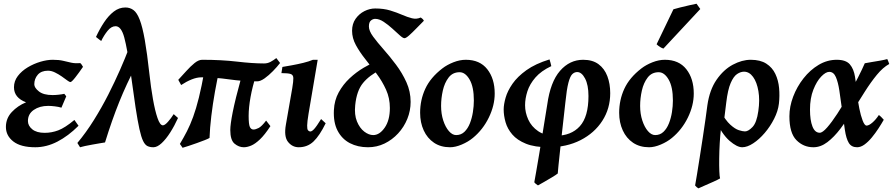

<svg xmlns="http://www.w3.org/2000/svg" viewBox="-20 -783 4869 1047"><path d="M432.6 -418.5Q410.6 -386.2 390.6 -360.8Q370.6 -335.4 363.8 -335.4Q358.9 -335.4 346.4 -344.7Q334 -354 316.7 -366.2Q299.3 -378.4 279.8 -387.9Q260.3 -397.5 241.7 -397.5Q205.1 -397.5 186 -375.5Q167 -353.5 167 -323.2Q167 -304.7 191.9 -284.7Q216.8 -264.6 266.6 -264.6Q282.2 -264.6 300.3 -266.6Q318.4 -268.6 330.6 -271.5L341.3 -257.8L314.9 -195.8Q299.8 -200.7 279.1 -203.1Q258.3 -205.6 242.7 -205.6Q195.8 -205.6 164.1 -183.6Q132.3 -161.6 132.3 -123Q132.3 -97.2 156 -77.9Q179.7 -58.6 223.6 -58.6Q261.7 -58.6 297.9 -72.3Q334 -85.9 385.7 -128.9L408.2 -97.2Q352.5 -41.5 293 -10.7Q233.4 20 172.4 20Q93.3 20 52.7 -11.5Q12.2 -43 12.2 -90.8Q12.2 -137.7 44.4 -172.1Q76.7 -206.5 122.1 -225.1Q56.2 -250 56.2 -307.1Q56.2 -340.8 77.1 -368.4Q98.1 -396 131.1 -415.8Q164.1 -435.5 200.4 -446.3Q236.8 -457 267.6 -457Q301.8 -457 324.7 -451.4Q347.7 -445.8 368.7 -441.2Q389.6 -436.5 417 -439Q421.4 -437 425.5 -430.2Q429.7 -423.3 432.6 -418.5Z M950.7 -139.6Q931.6 -97.2 908.4 -60.8Q885.3 -24.4 861.3 -2.2Q837.4 20 816.4 20Q797.4 20 783.9 13.4Q770.5 6.8 760.3 -14.4Q750 -35.6 740.2 -79.6Q730.5 -123.5 719.2 -197.3Q708 -271 692.9 -383.3Q674.3 -516.6 657.7 -578.4Q641.1 -640.1 610.4 -640.1Q586.9 -640.1 566.7 -615Q546.4 -589.8 531.7 -559.1L503.4 -581.5Q523.4 -625 547.6 -661.4Q571.8 -697.8 600.6 -720Q629.4 -742.2 663.6 -742.2Q689 -742.2 708 -728Q727.1 -713.9 741.9 -675.5Q756.8 -637.2 769.5 -565.7Q782.2 -494.1 794.9 -378.9Q802.7 -306.6 814 -242.9Q825.2 -179.2 838.9 -139.4Q852.5 -99.6 868.2 -99.6Q878.9 -99.6 896 -118.9Q913.1 -138.2 927.2 -160.6ZM721.2 -422.9Q669.9 -325.7 630.1 -226.8Q590.3 -127.9 552.7 -6.3Q543.5 -4.9 524.7 -1.7Q505.9 1.5 484.1 5.4Q462.4 9.3 443.8 13.2Q425.3 17.1 416.5 20L401.9 -3.4Q449.7 -60.5 492.2 -128.7Q534.7 -196.8 570.6 -267.3Q606.4 -337.9 635 -403.1Q663.6 -468.3 683.1 -520Q687.5 -515.1 693.6 -501.2Q699.7 -487.3 706.1 -470.5Q712.4 -453.6 716.6 -440.2Q720.7 -426.8 721.2 -422.9Z M1486.8 -466.3 1507.3 -439.5Q1491.2 -418.5 1468.5 -395.3Q1445.8 -372.1 1422.9 -355.7Q1399.9 -339.4 1382.3 -339.4Q1305.2 -339.4 1228.5 -350.3Q1151.9 -361.3 1077.6 -361.3Q1053.7 -361.3 1025.1 -349.9Q996.6 -338.4 967.8 -319.3L952.1 -347.7Q973.1 -370.1 995.8 -395.5Q1018.6 -420.9 1040.8 -439Q1063 -457 1082.5 -457Q1187.5 -457 1272.5 -447Q1357.4 -437 1419.9 -437Q1439 -437 1455.1 -445.6Q1471.2 -454.1 1486.8 -466.3ZM1454.6 -95.2Q1423.8 -47.9 1397.5 -22.9Q1371.1 2 1349.4 11Q1327.6 20 1309.6 20Q1282.7 20 1259.3 0.7Q1235.8 -18.6 1235.8 -74.2Q1235.8 -104 1249 -171.4Q1262.2 -238.8 1297.4 -367.2L1376.5 -372.6Q1356.4 -310.5 1346.2 -253.4Q1335.9 -196.3 1335.9 -150.9Q1335.9 -105 1342.5 -90.8Q1349.1 -76.7 1362.3 -76.7Q1374 -76.7 1390.6 -85.2Q1407.2 -93.8 1431.2 -125.5ZM1178.2 -410.2Q1164.1 -350.1 1152.1 -282.7Q1140.1 -215.3 1132.3 -150.1Q1124.5 -85 1122.6 -30.8Q1115.7 -26.4 1096.4 -18.8Q1077.1 -11.2 1053.2 -2.7Q1029.3 5.9 1007.8 12.9Q986.3 20 975.6 22.9Q974.1 20 967.5 11Q960.9 2 960.9 2Q981.4 -32.2 999.3 -66.9Q1017.1 -101.6 1033.2 -145.5Q1049.3 -189.5 1064.5 -250.5Q1079.6 -311.5 1095.2 -398.4Q1102.5 -401.4 1122.6 -404.1Q1142.6 -406.7 1160.4 -408.4Q1178.2 -410.2 1178.2 -410.2Z M1755.9 -110.8Q1723.1 -43.5 1689.9 -11.7Q1656.7 20 1608.9 20Q1574.2 20 1550.8 -9Q1527.3 -38.1 1539.1 -104L1573.7 -302.2Q1580.1 -340.3 1579.6 -357.7Q1579.1 -375 1564.7 -379.6Q1550.3 -384.3 1514.6 -384.3L1520 -418Q1540.5 -421.4 1571.5 -427Q1602.5 -432.6 1633.8 -440.2Q1665 -447.8 1686.5 -457H1712.4L1662.6 -163.1Q1655.3 -118.7 1655 -98.9Q1654.8 -79.1 1658.9 -73.5Q1663.1 -67.9 1668.9 -66.4Q1678.2 -63.5 1692.4 -78.6Q1706.5 -93.8 1731 -133.8Z M2291.5 -669.9Q2271.5 -649.9 2250 -627.7Q2228.5 -605.5 2211.2 -590.1Q2193.8 -574.7 2185.5 -574.7Q2177.2 -574.7 2159.7 -590.6Q2142.1 -606.4 2119.4 -627.2Q2096.7 -647.9 2072.3 -664.1Q2047.9 -680.2 2025.9 -680.2Q2013.7 -680.2 2002.7 -671.1Q1991.7 -662.1 1991.7 -638.7Q1991.7 -614.7 2014.6 -583.5Q2037.6 -552.2 2071.5 -513.9Q2105.5 -475.6 2139.4 -430.4Q2173.3 -385.3 2196.3 -334.5Q2219.2 -283.7 2219.2 -227.5Q2219.2 -179.2 2201.2 -134.8Q2183.1 -90.3 2150.9 -55.4Q2118.7 -20.5 2076.7 -0.2Q2034.7 20 1986.8 20Q1931.2 20 1887.9 -2.4Q1844.7 -24.9 1821 -70.1Q1797.4 -115.2 1800.8 -182.6Q1803.2 -235.8 1826.9 -279.1Q1850.6 -322.3 1886.5 -356Q1922.4 -389.6 1963.4 -413.8Q2004.4 -438 2041.5 -453.1Q2045.9 -444.8 2053 -427.5Q2060.1 -410.2 2058.1 -404.3Q1994.1 -372.6 1959.5 -330.3Q1924.8 -288.1 1917 -209.5Q1911.6 -157.2 1926.5 -120.8Q1941.4 -84.5 1966.3 -65.4Q1991.2 -46.4 2015.1 -46.4Q2049.8 -46.4 2077.9 -86.9Q2106 -127.4 2106 -194.3Q2106 -248 2085.2 -293.9Q2064.5 -339.8 2033.7 -380.9Q2002.9 -421.9 1972.2 -460.4Q1941.4 -499 1920.7 -537.1Q1899.9 -575.2 1899.9 -615.2Q1899.9 -652.8 1918.9 -680.2Q1938 -707.5 1967 -722.2Q1996.1 -736.8 2025.9 -736.8Q2072.3 -736.8 2108.2 -725.8Q2144 -714.8 2173.1 -702.1Q2202.1 -689.5 2226.8 -683.3Q2251.5 -677.2 2274.4 -687.5Q2277.3 -685.5 2282.7 -681.2Q2288.1 -676.8 2291.5 -669.9Z M2677.7 -272.9Q2677.7 -208 2645.5 -141.8Q2613.3 -75.7 2558.6 -30.8Q2533.2 -9.8 2498.3 5.1Q2463.4 20 2434.1 20Q2383.3 20 2346.7 -4.6Q2310.1 -29.3 2290.5 -72Q2271 -114.7 2271 -168Q2271 -237.8 2299.1 -298.8Q2327.1 -359.9 2392.6 -410.2Q2418 -429.7 2452.6 -443.4Q2487.3 -457 2520 -457Q2596.7 -457 2637.2 -405.5Q2677.7 -354 2677.7 -272.9ZM2564 -234.9Q2564 -309.1 2540.8 -349.1Q2517.6 -389.2 2486.3 -389.2Q2448.7 -389.2 2426.5 -360.4Q2404.3 -331.5 2394.8 -289.3Q2385.3 -247.1 2385.3 -205.6Q2385.3 -162.1 2397.2 -125.7Q2409.2 -89.4 2428 -67.9Q2446.8 -46.4 2467.3 -46.4Q2494.1 -46.4 2512.7 -64.2Q2531.2 -82 2542.5 -110.6Q2553.7 -139.2 2558.8 -171.9Q2564 -204.6 2564 -234.9Z M3307.6 -274.9Q3307.6 -190.9 3264.6 -124.3Q3221.7 -57.6 3145.8 -18.8Q3069.8 20 2971.2 20Q2896 20 2848.1 0.7Q2800.3 -18.6 2773.7 -49.6Q2747.1 -80.6 2736.8 -116.7Q2726.6 -152.8 2726.6 -186Q2726.6 -213.4 2737.1 -250.2Q2747.6 -287.1 2774.7 -326.2Q2801.8 -365.2 2850.8 -400.4Q2899.9 -435.5 2976.6 -459Q2979 -453.1 2982.2 -439.9Q2985.4 -426.8 2986.3 -422.4Q2931.2 -396.5 2899.9 -360.6Q2868.7 -324.7 2856 -285.2Q2843.3 -245.6 2843.3 -209Q2843.3 -169.4 2860.6 -131.1Q2877.9 -92.8 2914.8 -67.6Q2951.7 -42.5 3009.3 -42.5Q3094.7 -42.5 3141.8 -94.5Q3189 -146.5 3189 -259.3Q3189 -319.8 3170.4 -355Q3151.9 -390.1 3127.4 -390.1Q3112.8 -390.1 3100.8 -378.7Q3088.9 -367.2 3079.6 -331.8Q3070.3 -296.4 3063 -224.1Q3060.1 -197.8 3055.2 -154.1Q3050.3 -110.4 3044.7 -60.3Q3039.1 -10.3 3034.2 36.9Q3029.3 84 3025.6 118.2Q3022 152.3 3021.5 163.1Q3011.7 170.9 2990.2 183.8Q2968.8 196.8 2947 209.2Q2925.3 221.7 2913.6 228Q2909.2 225.1 2903.1 220.5Q2897 215.8 2893.6 210.9Q2897 191.9 2904.1 151.9Q2911.1 111.8 2919.7 60.5Q2928.2 9.3 2936.8 -43.2Q2945.3 -95.7 2952.6 -141.1Q2960 -186.5 2964.4 -213.9Q2981.4 -336.4 3033.9 -396.7Q3086.4 -457 3160.2 -457Q3211.4 -457 3243.9 -432.9Q3276.4 -408.7 3292 -367.4Q3307.6 -326.2 3307.6 -274.9Z M3763.2 -272.9Q3763.2 -208 3731 -141.8Q3698.7 -75.7 3644 -30.8Q3618.7 -9.8 3583.7 5.1Q3548.8 20 3519.5 20Q3468.8 20 3432.1 -4.6Q3395.5 -29.3 3376 -72Q3356.4 -114.7 3356.4 -168Q3356.4 -237.8 3384.5 -298.8Q3412.6 -359.9 3478 -410.2Q3503.4 -429.7 3538.1 -443.4Q3572.8 -457 3605.5 -457Q3682.1 -457 3722.7 -405.5Q3763.2 -354 3763.2 -272.9ZM3649.4 -234.9Q3649.4 -309.1 3626.2 -349.1Q3603 -389.2 3571.8 -389.2Q3534.2 -389.2 3512 -360.4Q3489.7 -331.5 3480.2 -289.3Q3470.7 -247.1 3470.7 -205.6Q3470.7 -162.1 3482.7 -125.7Q3494.6 -89.4 3513.4 -67.9Q3532.2 -46.4 3552.7 -46.4Q3579.6 -46.4 3598.1 -64.2Q3616.7 -82 3627.9 -110.6Q3639.2 -139.2 3644.3 -171.9Q3649.4 -204.6 3649.4 -234.9ZM3798.8 -733.9 3597.7 -518.1Q3579.1 -523.9 3560.5 -541.5L3652.3 -732.4Q3663.1 -735.8 3688.5 -742.2Q3713.9 -748.5 3739.7 -754.4Q3765.6 -760.3 3778.3 -762.7Z M4227.5 -217.8Q4222.7 -177.2 4201.4 -135.3Q4180.2 -93.3 4150.1 -58.1Q4120.1 -22.9 4087.4 -1.5Q4054.7 20 4027.3 20Q3999 20 3958.3 -15.1Q3917.5 -50.3 3876.5 -135.7Q3882.8 -140.6 3883.8 -149.9Q3884.8 -159.2 3888.9 -167.5Q3893.1 -175.8 3908.7 -177.7Q3936 -127 3962.2 -103.3Q3988.3 -79.6 4009.3 -73Q4030.3 -66.4 4042.5 -66.4Q4060.5 -66.4 4083.5 -90.3Q4106.4 -114.3 4115.2 -177.2Q4124 -237.3 4115.7 -286.1Q4107.4 -335 4086.7 -363.5Q4065.9 -392.1 4037.1 -392.1Q4018.6 -392.1 3999.3 -379.2Q3980 -366.2 3964.4 -330.1Q3948.7 -293.9 3940.4 -224.1Q3938.5 -208 3935.3 -182.9Q3932.1 -157.7 3929.7 -137.7Q3927.2 -117.7 3927.2 -117.7Q3921.9 -139.2 3918 -124.8Q3914.1 -110.4 3911.6 -82Q3907.2 -45.4 3904.8 -2.4Q3902.3 40.5 3901.9 80.8Q3901.4 121.1 3902.6 150.9Q3903.8 180.7 3906.7 189.9Q3894 197.3 3870.6 207.8Q3847.2 218.3 3824 228.3Q3800.8 238.3 3788.6 244.1Q3779.3 239.3 3770.5 228.5Q3773.9 209.5 3780.8 168Q3787.6 126.5 3795.9 73.5Q3804.2 20.5 3812.5 -33.9Q3820.8 -88.4 3827.4 -135Q3834 -181.6 3837.4 -209Q3849.6 -293.5 3887.7 -348.4Q3925.8 -403.3 3976.1 -430.2Q4026.4 -457 4073.7 -457Q4126 -457 4158.7 -436Q4191.4 -415 4208 -380.1Q4224.6 -345.2 4228.5 -303Q4232.4 -260.7 4227.5 -217.8Z M4829.1 -434.1Q4794.4 -415 4761.5 -374.8Q4728.5 -334.5 4696 -283.2Q4663.6 -231.9 4630.4 -179Q4597.2 -126 4562.7 -80.8Q4528.3 -35.6 4491.7 -7.8Q4455.1 20 4415.5 20Q4361.3 20 4323 -18.8Q4284.7 -57.6 4284.7 -148.9Q4284.7 -201.7 4305.2 -255.9Q4325.7 -310.1 4361.6 -355.7Q4397.5 -401.4 4444.1 -429.2Q4490.7 -457 4543 -457Q4592.8 -457 4614.3 -432.1Q4635.7 -407.2 4642.6 -363.8Q4649.4 -320.3 4654.8 -264.2Q4658.2 -230 4666 -191.2Q4673.8 -152.3 4684.3 -125.2Q4694.8 -98.1 4705.6 -98.1Q4718.3 -98.1 4737.3 -114.5Q4756.3 -130.9 4772.5 -155.8Q4778.8 -151.9 4787.4 -142.8Q4795.9 -133.8 4799.3 -129.9Q4787.1 -108.4 4770.3 -82.5Q4753.4 -56.6 4734.1 -33.2Q4714.8 -9.8 4694.3 5.1Q4673.8 20 4653.8 20Q4623 20 4608.6 -3.7Q4594.2 -27.3 4587.2 -74.5Q4580.1 -121.6 4570.8 -191.9Q4564 -243.7 4557.1 -289.1Q4550.3 -334.5 4538.1 -362.8Q4525.9 -391.1 4502 -391.1Q4482.9 -391.1 4458.3 -365.7Q4433.6 -340.3 4415.3 -293.9Q4397 -247.6 4397 -185.1Q4397 -127.4 4410.4 -93.3Q4423.8 -59.1 4450.2 -59.1Q4465.3 -59.1 4490.7 -88.1Q4516.1 -117.2 4545.9 -162.8Q4575.7 -208.5 4605.2 -260.7Q4634.8 -313 4658.7 -360.1Q4682.6 -407.2 4695.8 -438Q4710 -440.9 4733.2 -444.6Q4756.3 -448.2 4779.8 -452.4Q4803.2 -456.5 4818.4 -460.9Q4821.3 -456.1 4824.5 -446.8Q4827.6 -437.5 4829.1 -434.1Z"/></svg>

Font: Gentium Plus
Style: Bold Italic
Weight: 700
Italic angle: -8°
Designer: Victor Gaultney, Annie Olsen, Iska Routamaa, Becca Hirsbrunner
Foundry: SIL International
Version: Version 6.101